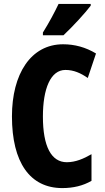

<svg xmlns="http://www.w3.org/2000/svg" viewBox="-20 -950 534 980"><path d="M443 -921V-930H279C258 -886 232 -837 199 -784V-770H304C352 -815 416 -885 443 -921ZM314 -593C356 -593 392 -577 428 -552L470 -677C417 -709 361 -724 302 -724C137 -724 41 -572 41 -356C41 -121 133 10 298 10C354 10 404 -2 447 -27V-163C407 -140 366 -122 321 -122C242 -122 199 -202 199 -355C199 -497 238 -593 314 -593Z"/></svg>

Font: Noto Sans Thai Looped ExtraCondensed ExtraBold
Style: Regular
Weight: 800
Width: 2
Designer: Sasikarn Vongin, Ben Mitchell
Foundry: The Fontpad Ltd
Version: Version 1.001